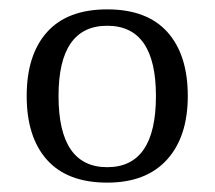

<svg xmlns="http://www.w3.org/2000/svg" viewBox="-20 -700 459 410"><path d="M105 -495Q105 -343 209 -343Q313 -343 313 -495Q313 -645 209 -645Q105 -645 105 -495ZM381 -495Q381 -408 336.5 -359Q292 -310 209 -310Q124 -310 80.5 -358.5Q37 -407 37 -495Q37 -583 80.5 -631.5Q124 -680 209 -680Q294 -680 337.5 -631.5Q381 -583 381 -495Z"/></svg>

Font: Arsenal
Style: Regular
Weight: 400
Designer: Andrij Shevchenko
Foundry: Stairsfor.com
Version: Version 1.000